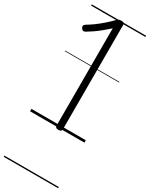

<svg xmlns="http://www.w3.org/2000/svg" viewBox="-315 -949 1083 1383"><g transform="rotate(30 226.0 -257.5)"><path d="M244 14Q229 14 223 9Q217 4 217 -5V-815Q192 -793 165 -770.5Q138 -748 112 -730Q86 -712 64 -699Q53 -692 44 -692Q35 -692 27 -704Q19 -717 21 -724.5Q23 -732 35 -740Q64 -757 92.5 -778Q121 -799 150.5 -824.5Q180 -850 210 -881Q215 -886 219 -888.5Q223 -891 229 -892.5Q235 -894 245 -894Q260 -894 265 -889Q270 -884 270 -875V-5Q270 4 264 9Q258 14 244 14ZM0 369H452V379H0ZM0 -20H452V0H0ZM0 -505H452V-500H0ZM0 -889H452V-879H0Z"/></g></svg>

Font: Playwrite HR Lijeva Guides
Style: Regular
Weight: 400
Designer: Veronika Burian, José Scaglione
Foundry: TypeTogether
Version: Version 1.003